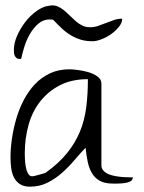

<svg xmlns="http://www.w3.org/2000/svg" viewBox="-20 -702 542 722"><path d="M19.5 -109.4Q19.5 -143.6 24.9 -180.7Q30.3 -217.8 41 -254.9Q51.8 -292 69.3 -325.7Q86.9 -359.4 111.3 -385.3Q135.7 -411.1 168 -426.3Q200.2 -441.4 241.2 -441.4Q251 -441.4 271 -439Q291 -436.5 310.5 -431.2Q330.1 -425.8 345.7 -415Q361.3 -404.3 361.3 -387.7V-80.1Q361.3 -68.4 369.1 -60.1Q377 -51.8 388.7 -46.9Q400.4 -42 415 -39.6Q429.7 -37.1 442.9 -36.1Q456.1 -35.2 465.8 -35.2H479.5Q479.5 -24.4 469.2 -19.5Q459 -14.6 445.8 -13.2Q432.6 -11.7 420.4 -11.7Q408.2 -11.7 404.3 -11.7Q373 -11.7 354.5 -22.5Q335.9 -33.2 325.2 -51.8Q314.5 -70.3 309.6 -94.7Q304.7 -119.1 301.8 -146.5Q281.2 -125 259.3 -99.1Q237.3 -73.2 212.4 -51.3Q187.5 -29.3 157.7 -14.6Q127.9 0 92.8 0Q69.3 0 54.7 -9.8Q40 -19.5 32.2 -35.2Q24.4 -50.8 22 -70.8Q19.5 -90.8 19.5 -109.4ZM73.2 -126Q73.2 -119.1 73.7 -105Q74.2 -90.8 76.7 -76.2Q79.1 -61.5 85 -50.3Q90.8 -39.1 100.6 -39.1Q104.5 -39.1 112.3 -41Q120.1 -43 128.9 -45.4Q137.7 -47.9 144.5 -49.8Q151.4 -51.8 153.3 -53.7Q201.2 -87.9 231.9 -126Q262.7 -164.1 280.3 -206.5Q297.9 -249 304.2 -297.9Q310.5 -346.7 310.5 -404.3Q250 -404.3 206.1 -381.8Q162.1 -359.4 131.8 -321.3Q101.6 -283.2 87.4 -232.4Q73.2 -181.6 73.2 -126ZM32.2 -514.6Q32.2 -539.1 43.9 -566.4Q55.7 -593.8 74.2 -618.2Q92.8 -642.6 117.7 -660.6Q142.6 -678.7 167 -680.7Q182.6 -683.6 195.8 -678.2Q209 -672.9 220.2 -663.6Q231.4 -654.3 242.2 -643.6Q252.9 -632.8 264.6 -622.6Q276.4 -612.3 289.1 -606Q301.8 -599.6 318.4 -599.6Q335.9 -599.6 350.1 -605Q364.3 -610.4 378.9 -615.7Q393.6 -621.1 408.2 -626.5Q422.9 -631.8 439.5 -631.8Q439.5 -616.2 427.2 -601.1Q415 -585.9 397.9 -573.7Q380.9 -561.5 361.3 -554.2Q341.8 -546.9 329.1 -546.9Q303.7 -546.9 284.2 -552.7Q264.6 -558.6 246.6 -569.3Q228.5 -580.1 212.4 -595.2Q196.3 -610.4 179.7 -627.9Q179.7 -627.9 174.3 -628.4Q168.9 -628.9 167 -628.9Q142.6 -628.9 124 -612.8Q105.5 -596.7 92.3 -573.7Q79.1 -550.8 71.3 -525.4Q63.5 -500 59.6 -480.5Q58.6 -480.5 56.6 -480.5Q54.7 -480.5 53.7 -480.5Q45.9 -480.5 42 -483.9Q38.1 -487.3 35.6 -492.2Q33.2 -497.1 32.7 -503.4Q32.2 -509.8 32.2 -514.6Z"/></svg>

Font: The Girl Next Door
Style: Regular
Weight: 400
Designer: Kimberly Geswein
Foundry: Kimberly Geswein
Version: Version 1.002 2010